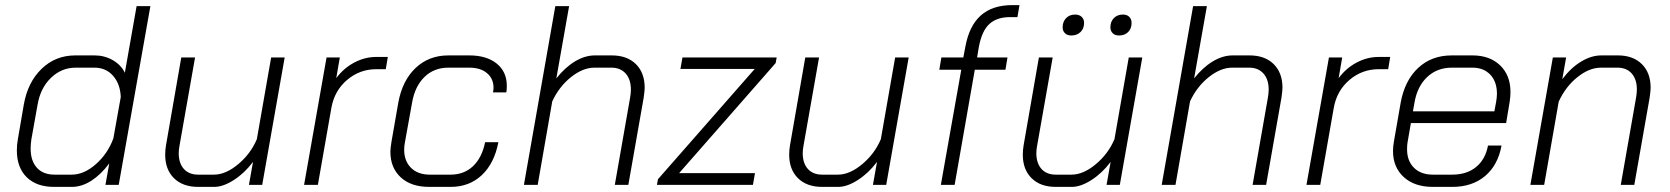

<svg xmlns="http://www.w3.org/2000/svg" viewBox="-20 -724 6541 752"><path d="M46 -135Q46 -158 50 -179L73 -313Q88 -401 142.5 -454Q197 -507 275 -507H351Q389 -507 421.5 -488.5Q454 -470 469 -439L515 -700H569L445 0H393L408 -84Q375 -40 337.5 -16Q300 8 261 8H192Q123 8 84.5 -30Q46 -68 46 -135ZM261 -40Q309 -40 355.5 -81Q402 -122 424 -182L453 -344Q451 -395 423 -427Q395 -459 350 -459H276Q221 -459 179.5 -419Q138 -379 127 -313L103 -179Q100 -160 100 -142Q100 -94 124.5 -67Q149 -40 193 -40Z M627 -118Q627 -136 630 -154L690 -499H744L683 -153Q680 -138 680 -124Q680 -85 700 -62.5Q720 -40 756 -40H818Q864 -40 913 -81Q962 -122 986 -179L1042 -499H1095L1007 0H955L971 -90Q938 -46 896 -19Q854 8 819 8H756Q696 8 661.5 -26Q627 -60 627 -118Z M1259 -499H1311L1297 -418Q1326 -457 1367.5 -479Q1409 -501 1454 -501H1499L1491 -453H1454Q1389 -453 1339.5 -411Q1290 -369 1278 -302L1225 0H1171Z M1509 -130Q1509 -141 1513 -167L1540 -322Q1556 -409 1608 -458Q1660 -507 1736 -507H1818Q1886 -507 1925.5 -475Q1965 -443 1965 -388Q1965 -371 1963 -362H1911Q1913 -374 1913 -380Q1913 -416 1887.5 -437.5Q1862 -459 1818 -459H1736Q1680 -459 1642.5 -422.5Q1605 -386 1594 -322L1566 -167Q1563 -152 1563 -138Q1563 -93 1590 -66.5Q1617 -40 1663 -40H1745Q1798 -40 1833 -73.5Q1868 -107 1880 -167H1932Q1916 -84 1867 -38Q1818 8 1745 8H1661Q1590 8 1549.5 -29.5Q1509 -67 1509 -130Z M2155 -700H2209L2159 -417Q2193 -460 2232 -483.5Q2271 -507 2310 -507H2376Q2436 -507 2470.5 -473Q2505 -439 2505 -380Q2505 -369 2501 -341L2441 0H2388L2448 -342Q2451 -359 2451 -373Q2451 -413 2430.5 -436Q2410 -459 2375 -459H2308Q2263 -459 2216.5 -422Q2170 -385 2143 -327L2086 0H2032Z M2557 -22 2936 -454H2645L2653 -499H3022L3018 -477L2640 -46H2937L2929 0H2553Z M3071 -118Q3071 -136 3074 -154L3134 -499H3188L3127 -153Q3124 -138 3124 -124Q3124 -85 3144 -62.5Q3164 -40 3200 -40H3262Q3308 -40 3357 -81Q3406 -122 3430 -179L3486 -499H3539L3451 0H3399L3415 -90Q3382 -46 3340 -19Q3298 8 3263 8H3200Q3140 8 3105.5 -26Q3071 -60 3071 -118Z M3745 -451H3659L3667 -499H3753L3761 -541Q3776 -623 3821.5 -663.5Q3867 -704 3945 -704H3973L3965 -657H3936Q3885 -657 3855.5 -630.5Q3826 -604 3814 -541L3807 -499H3926L3918 -451H3798L3719 0H3665Z M3986 -118Q3986 -136 3989 -154L4049 -499H4103L4042 -153Q4039 -138 4039 -124Q4039 -85 4059 -62.5Q4079 -40 4115 -40H4177Q4223 -40 4272 -81Q4321 -122 4345 -179L4401 -499H4454L4366 0H4314L4330 -90Q4297 -46 4255 -19Q4213 8 4178 8H4115Q4055 8 4020.5 -26Q3986 -60 3986 -118ZM4142 -617Q4142 -639 4155.5 -653Q4169 -667 4191 -667Q4207 -667 4216.5 -658Q4226 -649 4226 -634Q4226 -612 4212 -598.5Q4198 -585 4176 -585Q4160 -585 4151 -594Q4142 -603 4142 -617ZM4329 -617Q4329 -639 4342.5 -653Q4356 -667 4378 -667Q4394 -667 4403 -658Q4412 -649 4412 -634Q4412 -612 4398.5 -598.5Q4385 -585 4363 -585Q4347 -585 4338 -594Q4329 -603 4329 -617Z M4653 -700H4707L4657 -417Q4691 -460 4730 -483.5Q4769 -507 4808 -507H4874Q4934 -507 4968.5 -473Q5003 -439 5003 -380Q5003 -369 4999 -341L4939 0H4886L4946 -342Q4949 -359 4949 -373Q4949 -413 4928.5 -436Q4908 -459 4873 -459H4806Q4761 -459 4714.5 -422Q4668 -385 4641 -327L4584 0H4530Z M5185 -499H5237L5223 -418Q5252 -457 5293.5 -479Q5335 -501 5380 -501H5425L5417 -453H5380Q5315 -453 5265.5 -411Q5216 -369 5204 -302L5151 0H5097Z M5436 -132Q5436 -149 5439 -167L5466 -322Q5482 -409 5534.5 -458Q5587 -507 5666 -507H5747Q5815 -507 5855.5 -468Q5896 -429 5896 -364Q5896 -346 5893 -326L5879 -242H5506L5493 -167Q5491 -157 5491 -139Q5491 -94 5518 -67Q5545 -40 5592 -40H5668Q5725 -40 5761.5 -70Q5798 -100 5808 -154H5861Q5847 -77 5796.5 -34.5Q5746 8 5668 8H5592Q5520 8 5478 -30.5Q5436 -69 5436 -132ZM5833 -288 5840 -326Q5843 -343 5843 -357Q5843 -404 5817 -431.5Q5791 -459 5747 -459H5666Q5609 -459 5570 -422.5Q5531 -386 5520 -322L5514 -288Z M6062 -499H6114L6099 -414Q6133 -459 6173 -483Q6213 -507 6252 -507H6317Q6376 -507 6410.5 -473Q6445 -439 6445 -380Q6445 -369 6441 -341L6381 0H6328L6388 -342Q6391 -359 6391 -374Q6391 -413 6371 -436Q6351 -459 6315 -459H6250Q6205 -459 6158.5 -422Q6112 -385 6085 -326L6028 0H5974Z"/></svg>

Font: Bai Jamjuree Light
Style: Italic
Weight: 300
Italic angle: -10°
Version: Version 1.000; ttfautohint (v1.6)